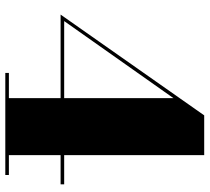

<svg xmlns="http://www.w3.org/2000/svg" viewBox="-53 -737 790 724"><g transform="rotate(90 342.0 -375.0)"><path d="M640 -13.5H565V-208.5H675V-222H565V-750H415L35 -208.5H350V-13.5H255V0H640ZM59.5 -222 350 -634V-222Z"/></g></svg>

Font: Bodoni* 16pt Fatface
Style: Regular
Weight: 900
Version: Version 2.3